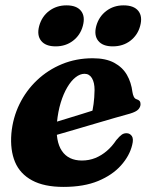

<svg xmlns="http://www.w3.org/2000/svg" viewBox="-20 -702 575 735"><path d="M109 -209Q109 -209 126.2 -214.5Q143.5 -220 171.2 -228.2Q199 -236.5 231.2 -246.5Q263.5 -256.5 294 -265.8Q324.5 -275 347 -282.5L330 -262.5Q335 -280 338.2 -303.8Q341.5 -327.5 342 -357.5Q342 -386 332 -402.8Q322 -419.5 303.5 -419.5Q286.5 -419.5 269.5 -406.2Q252.5 -393 237.8 -368.2Q223 -343.5 212.5 -309.2Q202 -275 198 -233Q192 -161 217 -124.2Q242 -87.5 293.5 -87.5Q321 -87.5 345 -97.2Q369 -107 389.2 -124.5Q409.5 -142 425 -165.5Q438 -181 446.5 -186.8Q455 -192.5 465.5 -192Q477.5 -191.5 484.8 -181Q492 -170.5 486 -147Q476 -105.5 443.2 -68.8Q410.5 -32 355.8 -9.2Q301 13.5 223 13.5Q149 13.5 102.8 -11.5Q56.5 -36.5 37.5 -82Q18.5 -127.5 23.5 -190.5Q29 -251 54.5 -303.2Q80 -355.5 121.8 -395Q163.5 -434.5 217.8 -456.8Q272 -479 335 -479Q385 -479 417 -461.8Q449 -444.5 465.8 -415.5Q482.5 -386.5 487 -349.5Q488.5 -339.5 492.2 -331.8Q496 -324 503 -322Q510 -320 514 -315.8Q518 -311.5 518 -303.5Q518 -292.5 509.5 -283.2Q501 -274 477.5 -267Q455 -261 419.8 -250.8Q384.5 -240.5 343.5 -228.5Q302.5 -216.5 262 -204.5Q221.5 -192.5 187.8 -183Q154 -173.5 133.8 -167.5Q113.5 -161.5 113.5 -161.5ZM193 -524.5Q154.5 -524.5 137.5 -545.8Q120.5 -567 130 -602.5Q140 -639 168.2 -660.2Q196.5 -681.5 234.5 -681.5Q273.5 -681.5 290.2 -660.2Q307 -639 297 -602.5Q287.5 -567.5 259.5 -546Q231.5 -524.5 193 -524.5ZM411.5 -524.5Q373 -524.5 356 -545.8Q339 -567 348.5 -602.5Q358.5 -638.5 386.8 -660Q415 -681.5 453 -681.5Q492.5 -681.5 509.5 -660.2Q526.5 -639 516.5 -602.5Q507 -567.5 479 -546Q451 -524.5 411.5 -524.5Z"/></svg>

Font: Fraunces
Style: Bold Italic
Weight: 700
Italic angle: -16°
Version: Version 1.000;[b76b70a41]